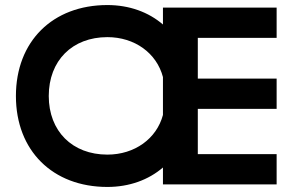

<svg xmlns="http://www.w3.org/2000/svg" viewBox="-20 -730 1183 760"><path d="M405 10C492 10 568 -18 625 -67V0H1075V-120H763V-299H1075V-419H763V-580H1075V-700H625V-633C568 -682 492 -710 405 -710C188 -710 43 -566 43 -350C43 -134 188 10 405 10ZM173 -350C173 -490 266 -583 405 -583C513 -583 600 -520 625 -425V-275C600 -181 513 -118 405 -118C266 -118 173 -211 173 -350Z"/></svg>

Font: Gully SemiBold
Style: Regular
Weight: 600
Designer: jaikishan Patel
Foundry: MagicType
Version: Version 1.000;Glyphs 3.2 (3242)